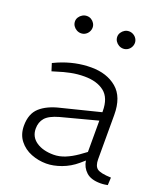

<svg xmlns="http://www.w3.org/2000/svg" viewBox="-135 -820 801 922"><g transform="rotate(20 265.5 -359.5)"><path d="M208 7Q168 7 131 -7.5Q94 -22 70 -52.5Q46 -83 46 -128Q46 -189 81.5 -221Q117 -253 182 -268L378 -317V-322Q378 -390 340.5 -419.5Q303 -449 239 -449Q203 -449 169 -442Q135 -435 108 -426L81 -418L69 -456L93 -467Q133 -484 173.5 -492.5Q214 -501 255 -501Q335 -501 385.5 -458.5Q436 -416 436 -324V-98Q436 -64 452.5 -51Q469 -38 524 -36L522 3Q517 4 507 5.5Q497 7 485 7Q437 7 412.5 -15.5Q388 -38 383 -72L360 -52Q326 -23 285 -8Q244 7 208 7ZM227 -45Q256 -45 285.5 -57Q315 -69 345 -90L378 -114V-274L192 -225Q142 -211 123 -189Q104 -167 104 -134Q104 -92 138 -68.5Q172 -45 227 -45ZM151 -638Q139 -638 128.5 -644Q118 -650 111.5 -660Q105 -670 105 -683Q105 -694 111.5 -704Q118 -714 128.5 -720Q139 -726 151 -726Q163 -726 173 -720Q183 -714 189 -704Q195 -694 195 -683Q195 -671 189 -660.5Q183 -650 173 -644Q163 -638 151 -638ZM367 -638Q355 -638 344.5 -644Q334 -650 327.5 -660Q321 -670 321 -683Q321 -694 327.5 -704Q334 -714 344 -720Q354 -726 366 -726Q378 -726 388.5 -720Q399 -714 405 -704Q411 -694 411 -683Q411 -671 405 -660.5Q399 -650 389 -644Q379 -638 367 -638Z"/></g></svg>

Font: REM Medium ExtraLight
Style: Regular
Weight: 250
Version: Version 1.005;gftools[0.9.28]